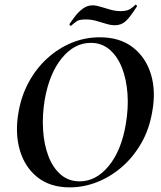

<svg xmlns="http://www.w3.org/2000/svg" viewBox="-20 -797 695 829"><path d="M281 12Q197 12 142 -31.5Q87 -75 65.5 -149Q44 -223 60 -313Q72 -383 104 -442Q136 -501 183.5 -544.5Q231 -588 289 -612Q347 -636 411 -636Q497 -636 553 -593Q609 -550 631.5 -477Q654 -404 637 -313Q624 -237 589 -177Q554 -117 505 -75Q456 -33 398.5 -10.5Q341 12 281 12ZM324 -14Q395 -14 449.5 -80.5Q504 -147 523 -260Q535 -329 530.5 -392Q526 -455 506.5 -504.5Q487 -554 453 -583Q419 -612 372 -612Q301 -612 247 -546Q193 -480 173 -366Q162 -299 166 -236Q170 -173 189 -123Q208 -73 242 -43.5Q276 -14 324 -14ZM287 -686Q286 -684 282.5 -687Q279 -690 280 -693Q290 -708 304.5 -727Q319 -746 338 -760Q357 -774 380 -774Q394 -774 413.5 -768Q433 -762 456 -755.5Q479 -749 500 -749Q523 -749 536 -755Q549 -761 564 -776Q566 -778 569.5 -774.5Q573 -771 571 -769Q540 -720 521 -704Q502 -688 476 -688Q458 -688 437.5 -694.5Q417 -701 395 -707Q373 -713 351 -713Q323 -713 312.5 -706Q302 -699 287 -686Z"/></svg>

Font: Cormorant
Style: Bold Italic
Weight: 700
Italic angle: -10°
Designer: Christian Thalmann (Catharsis Fonts)
Foundry: Catharsis Fonts
Version: Version 4.000